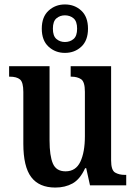

<svg xmlns="http://www.w3.org/2000/svg" viewBox="-20 -834 610 864"><path d="M229 10Q156 10 120.5 -37Q85 -84 85 -187V-420Q85 -464 70 -476.5Q55 -489 24 -489H21V-536H203V-202Q203 -133 218 -98Q233 -63 275 -63Q321 -63 341.5 -106Q362 -149 362 -221V-421Q362 -466 345 -477.5Q328 -489 301 -489H298V-536H480V-112Q480 -68 498 -57.5Q516 -47 542 -47H548V0H385L368 -77H363Q340 -27 306.5 -8.5Q273 10 229 10ZM272 -596Q229 -596 198.5 -624Q168 -652 168 -705Q168 -758 198.5 -786Q229 -814 272 -814Q316 -814 346 -786Q376 -758 376 -705Q376 -652 346 -624Q316 -596 272 -596ZM272 -645Q295 -645 311 -658.5Q327 -672 327 -705Q327 -738 311 -751.5Q295 -765 272 -765Q250 -765 234 -751.5Q218 -738 218 -705Q218 -672 234 -658.5Q250 -645 272 -645Z"/></svg>

Font: Noto Serif Thai Condensed SemiBold
Style: Regular
Weight: 600
Width: 3
Designer: Monotype Design Team
Foundry: Monotype Imaging Inc.
Version: Version 2.002; ttfautohint (v1.8.4.7-5d5b)